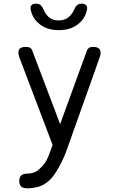

<svg xmlns="http://www.w3.org/2000/svg" viewBox="-20 -805 640 1044"><path d="M257 7 266 -17 86 -491 82 -505Q80 -512 80 -519Q80 -535 90 -542.5Q100 -550 121 -550Q136 -550 144 -545Q152 -540 155 -531L307 -130L453 -531Q457 -540 464.5 -545Q472 -550 487 -550Q507 -550 517 -542Q527 -534 527 -519Q527 -513 526 -507Q525 -501 522 -493L343 10Q336 31 324.5 56Q313 81 299.5 105.5Q286 130 270 151.5Q254 173 236 186Q212 205 183 212Q154 219 129 219Q106 219 95.5 209.5Q85 200 85 180V179Q85 159 95.5 149Q106 139 129 139Q144 139 161 134Q178 129 193 115Q207 103 217 90.5Q227 78 234 64.5Q241 51 246.5 36.5Q252 22 257 7ZM147 -753Q144 -769 151.5 -777Q159 -785 176 -785Q185 -785 192.5 -782Q200 -779 204 -774Q213 -764 218 -750.5Q223 -737 233 -725Q256 -694 299 -694Q342 -694 366 -725Q377 -737 382 -750Q387 -763 395 -773Q400 -778 406.5 -781.5Q413 -785 423 -785Q440 -785 448 -777Q456 -769 453 -753Q445 -710 413 -681Q371 -641 300 -641Q229 -641 187 -681Q155 -710 147 -753Z"/></svg>

Font: Maple Mono Light
Style: Regular
Weight: 300
Monospace: yes
Designer: subframe7536
Version: Version 7.000